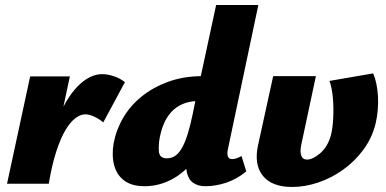

<svg xmlns="http://www.w3.org/2000/svg" viewBox="-20 -731 1534 764"><path d="M140 0Q165 -146 203.5 -243Q242 -340 289.5 -388Q337 -436 387 -436Q408 -436 433.5 -427.5Q459 -419 477 -404L391 -244Q371 -260 352.5 -268Q334 -276 319 -276Q301 -276 281 -261.5Q261 -247 241.5 -215Q222 -183 204.5 -130Q187 -77 174 0ZM8 0 100 -427H258L167 0Z M556 10Q505 10 475 -12Q445 -34 434.5 -72.5Q424 -111 432 -160Q442 -214 470 -262Q498 -310 543 -346.5Q588 -383 647.5 -405Q707 -427 779 -428L840 -711H1008L887 -138Q883 -120 886.5 -109Q890 -98 904 -98Q911 -98 919.5 -100.5Q928 -103 941 -110L960 -49Q924 -19 881.5 -4.5Q839 10 797 10Q769 10 749.5 -3Q730 -16 723.5 -45Q717 -74 725 -120L751 -249L838 -277Q822 -210 794 -157Q766 -104 729 -66.5Q692 -29 647.5 -9.5Q603 10 556 10ZM644 -101Q662 -101 676.5 -110.5Q691 -120 703.5 -141.5Q716 -163 726.5 -196.5Q737 -230 747 -278L767 -377L851 -329H770Q734 -329 706.5 -317Q679 -305 660 -283.5Q641 -262 629.5 -232.5Q618 -203 613 -167Q611 -145 612 -130.5Q613 -116 620.5 -108.5Q628 -101 644 -101Z M1143 13Q1061 13 1025.5 -32Q990 -77 1007 -154L1067 -428H1237L1179 -156Q1173 -129 1178.5 -112.5Q1184 -96 1202 -96Q1213 -96 1226.5 -102.5Q1240 -109 1254.5 -121.5Q1269 -134 1280 -152.5Q1291 -171 1297 -194Q1304 -222 1306 -262Q1308 -302 1304.5 -342Q1301 -382 1291 -409L1465 -439Q1481 -401 1484 -347.5Q1487 -294 1475 -241Q1461 -183 1426.5 -136Q1392 -89 1345 -55.5Q1298 -22 1245.5 -4.5Q1193 13 1143 13Z"/></svg>

Font: Ysabeau Infant Black
Style: Italic
Weight: 900
Italic angle: -12°
Designer: Christian Thalmann (Catharsis Fonts)
Version: Version 2.001;gftools[0.9.30]; featfreeze: ss01,ss02,lnum